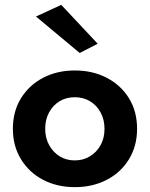

<svg xmlns="http://www.w3.org/2000/svg" viewBox="-20 -760 616 790"><path d="M232 -740 382 -580 308 -542 128 -692ZM33 -230Q33 -302 66.5 -356Q100 -410 157.5 -440Q215 -470 288 -470Q361 -470 419 -440Q477 -410 510.5 -356Q544 -302 544 -230Q544 -159 510.5 -104.5Q477 -50 419 -20Q361 10 288 10Q215 10 157.5 -20Q100 -50 66.5 -104.5Q33 -159 33 -230ZM166 -230Q166 -192 182.5 -162.5Q199 -133 226 -116.5Q253 -100 288 -100Q322 -100 349.5 -116.5Q377 -133 393.5 -162Q410 -191 410 -230Q410 -268 393.5 -298Q377 -328 349.5 -344Q322 -360 288 -360Q253 -360 226 -344Q199 -328 182.5 -298.5Q166 -269 166 -230Z"/></svg>

Font: Venryn Sans SemiBold
Style: Regular
Weight: 600
Designer: Owen Earl, indestructible type* (font) & Cristiano Sobral (main changes)
Version: Version 3.60;October 28, 2020;FontCreator 13.0.0.2681 64-bit